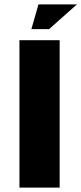

<svg xmlns="http://www.w3.org/2000/svg" viewBox="-20 -849 368 869"><path d="M68 0V-667H250V0ZM122 -717 154 -829H328L202 -717Z"/></svg>

Font: Maven Pro ExtraBold
Style: Regular
Weight: 800
Designer: Joe Prince
Foundry: Joe Prince
Version: Version 2.100